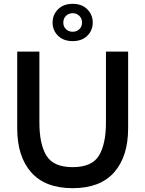

<svg xmlns="http://www.w3.org/2000/svg" viewBox="-20 -970 760 1004"><path d="M70 -299V-700H186V-329Q186 -217 222.5 -156.5Q259 -96 360 -96Q461 -96 497.5 -156.5Q534 -217 534 -329V-700H650V-299Q650 -152 577 -69Q504 14 360 14Q216 14 143 -69Q70 -152 70 -299ZM255 -852Q255 -893 283.5 -921.5Q312 -950 360 -950Q408 -950 436.5 -921.5Q465 -893 465 -852Q465 -811 436.5 -783Q408 -755 360 -755Q312 -755 283.5 -783Q255 -811 255 -852ZM409 -852Q409 -873 395 -887Q381 -901 360 -901Q339 -901 325 -887Q311 -873 311 -852Q311 -831 325 -817.5Q339 -804 360 -804Q381 -804 395 -817.5Q409 -831 409 -852Z"/></svg>

Font: Cabin SemiBold
Style: Regular
Weight: 600
Designer: Pablo Impallari
Foundry: Pablo Impallari. http://www.impallari.com Igino Marini. http://www.ikern.com
Version: Version 2.200